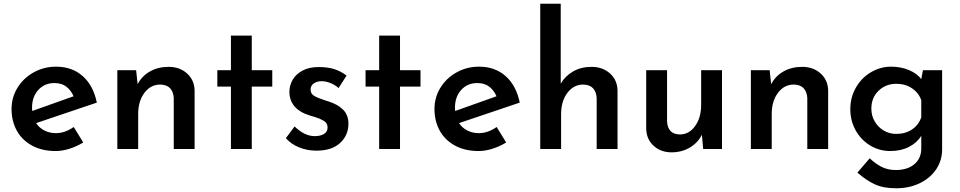

<svg xmlns="http://www.w3.org/2000/svg" viewBox="-20 -800 5156 1031"><path d="M376 -118 427 -35Q393 -14 354 -1.5Q315 11 279 11Q206 11 152.5 -18Q99 -47 70.5 -98Q42 -149 42 -215Q42 -277 74 -329Q106 -381 161 -411.5Q216 -442 281 -442Q367 -442 424 -391.5Q481 -341 500 -249L174 -139Q191 -113 219 -99Q247 -85 281 -85Q328 -85 376 -118ZM152 -221Q152 -210 153 -204L375 -283Q362 -314 337 -334Q312 -354 272 -354Q219 -354 185.5 -317Q152 -280 152 -221Z M1025 -314V0H913V-274Q911 -307 893.5 -326Q876 -345 841 -346Q789 -346 755.5 -301.5Q722 -257 722 -188V0H610V-423H711L719 -348Q742 -392 785.5 -416.5Q829 -441 886 -441Q945 -441 984.5 -405.5Q1024 -370 1025 -314Z M1332 -609V-423H1442V-335H1332V0H1220V-335H1147V-423H1220V-609Z M1515 -58 1562 -121Q1615 -69 1670 -69Q1700 -69 1719.5 -80.5Q1739 -92 1739 -115Q1739 -139 1719 -151Q1699 -163 1674.5 -170.5Q1650 -178 1643 -180Q1588 -197 1561 -229.5Q1534 -262 1534 -306Q1534 -341 1551.5 -371.5Q1569 -402 1604.5 -421Q1640 -440 1691 -440Q1739 -440 1774.5 -429Q1810 -418 1841 -394L1798 -327Q1780 -344 1754.5 -354Q1729 -364 1708 -364Q1682 -364 1665 -352Q1648 -340 1648 -321Q1647 -298 1665 -286.5Q1683 -275 1723 -262Q1740 -257 1745 -255Q1795 -239 1823 -210.5Q1851 -182 1851 -136Q1851 -74 1806.5 -32.5Q1762 9 1679 9Q1630 9 1586.5 -8.5Q1543 -26 1515 -58Z M2128 -609V-423H2238V-335H2128V0H2016V-335H1943V-423H2016V-609Z M2647 -118 2698 -35Q2664 -14 2625 -1.5Q2586 11 2550 11Q2477 11 2423.5 -18Q2370 -47 2341.5 -98Q2313 -149 2313 -215Q2313 -277 2345 -329Q2377 -381 2432 -411.5Q2487 -442 2552 -442Q2638 -442 2695 -391.5Q2752 -341 2771 -249L2445 -139Q2462 -113 2490 -99Q2518 -85 2552 -85Q2599 -85 2647 -118ZM2423 -221Q2423 -210 2424 -204L2646 -283Q2633 -314 2608 -334Q2583 -354 2543 -354Q2490 -354 2456.5 -317Q2423 -280 2423 -221Z M3296 -314V0H3184V-274Q3182 -307 3164.5 -326Q3147 -345 3112 -346Q3060 -346 3026.5 -301Q2993 -256 2993 -188V0H2881V-780H2991V-351Q3015 -392 3057.5 -416.5Q3100 -441 3157 -441Q3216 -441 3255.5 -405.5Q3295 -370 3296 -314Z M3857 -423V0H3756L3749 -76Q3727 -33 3684 -7.5Q3641 18 3586 18Q3528 18 3489.5 -17.5Q3451 -53 3450 -109V-423H3562V-149Q3565 -79 3631 -78Q3680 -78 3712.5 -123Q3745 -168 3745 -236V-423Z M4427 -314V0H4315V-274Q4313 -307 4295.5 -326Q4278 -345 4243 -346Q4191 -346 4157.5 -301.5Q4124 -257 4124 -188V0H4012V-423H4113L4121 -348Q4144 -392 4187.5 -416.5Q4231 -441 4288 -441Q4347 -441 4386.5 -405.5Q4426 -370 4427 -314Z M5039 -423V2Q5039 61 5007.5 108.5Q4976 156 4919.5 183.5Q4863 211 4792 211Q4723 211 4677 189.5Q4631 168 4584 127L4650 50Q4682 80 4715 96.5Q4748 113 4790 113Q4852 113 4889 82.5Q4926 52 4927 0V-71Q4905 -34 4861.5 -11.5Q4818 11 4760 11Q4702 11 4653 -18.5Q4604 -48 4575 -99.5Q4546 -151 4546 -214Q4546 -278 4576.5 -330.5Q4607 -383 4657.5 -412.5Q4708 -442 4765 -442Q4818 -442 4861.5 -423.5Q4905 -405 4927 -375L4936 -423ZM4927 -170V-262Q4913 -302 4877 -326Q4841 -350 4793 -350Q4736 -350 4697.5 -312.5Q4659 -275 4659 -217Q4659 -179 4677 -148Q4695 -117 4725.5 -99Q4756 -81 4793 -81Q4842 -81 4877.5 -105Q4913 -129 4927 -170Z"/></svg>

Font: Josefin Sans SemiBold
Style: Regular
Weight: 600
Designer: Santiago Orozco
Foundry: Typemade
Version: Version 2.000